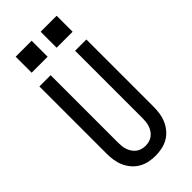

<svg xmlns="http://www.w3.org/2000/svg" viewBox="-293 -1014 1087 1087"><g transform="rotate(-45 250.0 -470.5)"><path d="M250 8Q224 8 197.5 2.5Q171 -3 148.5 -16Q126 -29 108.5 -49.5Q91 -70 80.5 -94Q70 -118 66 -144Q62 -170 62 -196V-735H152V-196Q152 -181 153.5 -166.5Q155 -152 160 -137.5Q165 -123 173.5 -110.5Q182 -98 194 -89Q206 -80 220.5 -76Q235 -72 250 -72Q265 -72 279.5 -76Q294 -80 306 -89Q318 -98 326.5 -110.5Q335 -123 340 -137.5Q345 -152 346.5 -166.5Q348 -181 348 -196V-735H438V-196Q438 -170 434 -144Q430 -118 419.5 -94Q409 -70 391.5 -49.5Q374 -29 351.5 -16Q329 -3 302.5 2.5Q276 8 250 8ZM286 -821V-949H414V-821ZM86 -821V-949H214V-821Z"/></g></svg>

Font: Iosevka SS04 Medium
Style: Regular
Weight: 500
Monospace: yes
Designer: Belleve Invis
Foundry: Belleve Invis
Version: Version 19.0.0; ttfautohint (v1.8.4)